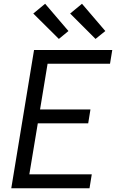

<svg xmlns="http://www.w3.org/2000/svg" viewBox="-20 -1001 640 1021"><path d="M40 0 161 -735H577L565 -662H233L193 -419H461L449 -345H181L136 -74H468L456 0ZM488 -794 353 -929 416 -981 540 -836ZM293 -794 157 -929 220 -981 344 -836Z"/></svg>

Font: Iosevka Extended Oblique
Style: Regular
Weight: 400
Width: 7
Italic angle: -9°
Monospace: yes
Designer: Belleve Invis
Foundry: Belleve Invis
Version: Version 32.0.1; ttfautohint (v1.8.4)